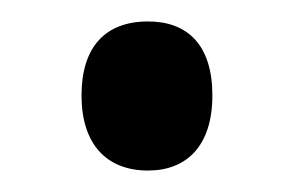

<svg xmlns="http://www.w3.org/2000/svg" viewBox="-20 -149 274 179"><path d="M56 -60C56 -15 79 10 118 10C154 10 178 -13 178 -60C178 -107 155 -129 118 -129C78 -129 56 -105 56 -60Z"/></svg>

Font: Noto Sans Myanmar UI ExtraCondensed Medium
Style: Regular
Weight: 500
Width: 2
Designer: Monotype Design Team
Foundry: Monotype Imaging Inc.
Version: Version 2.103